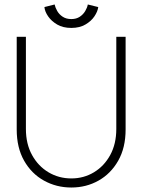

<svg xmlns="http://www.w3.org/2000/svg" viewBox="-20 -824 652 856"><path d="M498.5 -660H540V-247Q540 -165.5 507 -107.5Q474 -49.5 419.2 -18.8Q364.5 12 298 12Q231.5 12 176 -18.8Q120.5 -49.5 87.5 -107.5Q54.5 -165.5 54.5 -247V-660H95.5V-249Q95.5 -182.5 122.8 -133Q150 -83.5 196 -56Q242 -28.5 298 -28.5Q353.5 -28.5 399 -56Q444.5 -83.5 471.5 -133Q498.5 -182.5 498.5 -249ZM298 -699.5Q261 -699.5 235.2 -714.5Q209.5 -729.5 194.8 -750.8Q180 -772 178 -792.5L223.5 -804Q226.5 -790 235.2 -774.8Q244 -759.5 259.8 -749.2Q275.5 -739 298 -739Q320 -739 335.5 -749.2Q351 -759.5 360 -774.8Q369 -790 371.5 -804L418 -792.5Q415.5 -773 401.2 -751.5Q387 -730 361 -714.8Q335 -699.5 298 -699.5Z"/></svg>

Font: League Spartan Thin ExtraLight
Style: Regular
Weight: 250
Version: Version 2.002